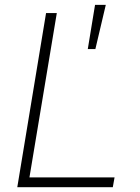

<svg xmlns="http://www.w3.org/2000/svg" viewBox="-20 -782 583 802"><path d="M52.2 0 172.4 -727.5H217.3L103 -41H458.5L451.2 0ZM346.7 -577.1 377 -761.7H421.9L378.4 -577.1Z"/></svg>

Font: Inter Tight ExtraLight
Style: Italic
Weight: 250
Italic angle: -9.39999°
Designer: Rasmus Andersson
Foundry: rsms
Version: Version 3.004